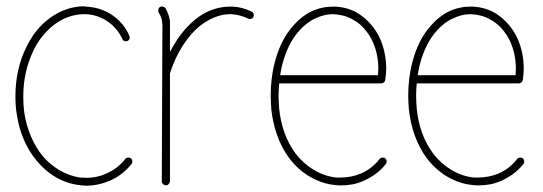

<svg xmlns="http://www.w3.org/2000/svg" viewBox="-20 -591 1724 610"><path d="M324 -15C353 -26 379 -46 398 -70C402 -76 401 -84 396 -88C390 -92 382 -91 378 -86C362 -65 339 -48 314 -38C296 -30 275 -26 255 -26C248 -26 242 -27 235 -27C189 -33 145 -60 115 -96C85 -133 66 -180 58 -228C55 -247 54 -266 54 -286C54 -337 65 -387 87 -432C103 -465 126 -493 154 -514C181 -534 214 -546 247 -546C248 -546 250 -546 252 -546C280 -545 304 -535 322 -523C339 -511 357 -493 369 -467C371 -461 379 -458 385 -461C391 -463 394 -471 391 -477C380 -504 360 -528 335 -544C311 -560 282 -569 252 -570C250 -571 249 -571 247 -571C208 -571 170 -557 139 -534C107 -511 82 -479 65 -444C40 -395 29 -340 29 -286C29 -265 30 -244 34 -224C42 -172 62 -122 96 -81C130 -39 178 -9 232 -3C240 -2 247 -1 255 -1C278 -1 302 -6 324 -15Z M554 -481C541 -463 530 -445 520 -426V-512C520 -516 520 -520 520 -524C518 -538 513 -552 506 -565C502 -570 494 -572 488 -569C483 -565 481 -557 484 -551C490 -542 494 -532 495 -521C495 -518 496 -515 496 -512L494 -15C494 -8 500 -3 507 -2C514 -2 519 -8 520 -15V-358C532 -396 550 -433 574 -465C591 -488 612 -509 636 -523C659 -537 685 -546 711 -546H714C733 -545 752 -540 768 -532C774 -529 782 -531 785 -537C788 -543 786 -551 780 -554C759 -564 737 -570 714 -570H711C680 -570 649 -561 623 -545C595 -528 573 -505 554 -481Z M1134 -16C1162 -28 1187 -46 1206 -70C1210 -76 1209 -84 1204 -88C1198 -92 1190 -91 1186 -86C1170 -65 1149 -49 1125 -39C1105 -31 1084 -27 1063 -27C1058 -27 1053 -27 1048 -27C998 -32 951 -62 920 -102C889 -143 872 -194 867 -246C866 -260 865 -273 865 -287C865 -300 866 -313 867 -326H1191C1198 -326 1203 -331 1204 -337C1206 -350 1207 -362 1207 -375V-377C1206 -424 1193 -471 1163 -508C1148 -527 1129 -543 1108 -554C1086 -565 1062 -570 1038 -570C1015 -570 991 -565 970 -555C949 -545 930 -530 915 -513C883 -479 864 -436 853 -393C844 -359 840 -323 840 -287C840 -273 841 -258 842 -244C848 -188 866 -132 900 -87C935 -41 988 -8 1046 -3C1052 -2 1058 -2 1063 -2C1088 -2 1112 -6 1134 -16ZM870 -352C872 -363 874 -375 877 -387C888 -428 905 -466 933 -496C947 -511 963 -524 981 -532C999 -541 1019 -546 1038 -546C1058 -545 1079 -541 1097 -531C1115 -522 1131 -509 1143 -493C1169 -461 1181 -419 1182 -377V-375C1182 -367 1181 -359 1181 -352Z M1571 -16C1599 -28 1624 -46 1643 -70C1647 -76 1646 -84 1641 -88C1635 -92 1627 -91 1623 -86C1607 -65 1586 -49 1562 -39C1542 -31 1521 -27 1500 -27C1495 -27 1490 -27 1485 -27C1435 -32 1388 -62 1357 -102C1326 -143 1309 -194 1304 -246C1303 -260 1302 -273 1302 -287C1302 -300 1303 -313 1304 -326H1628C1635 -326 1640 -331 1641 -337C1643 -350 1644 -362 1644 -375V-377C1643 -424 1630 -471 1600 -508C1585 -527 1566 -543 1545 -554C1523 -565 1499 -570 1475 -570C1452 -570 1428 -565 1407 -555C1386 -545 1367 -530 1352 -513C1320 -479 1301 -436 1290 -393C1281 -359 1277 -323 1277 -287C1277 -273 1278 -258 1279 -244C1285 -188 1303 -132 1337 -87C1372 -41 1425 -8 1483 -3C1489 -2 1495 -2 1500 -2C1525 -2 1549 -6 1571 -16ZM1307 -352C1309 -363 1311 -375 1314 -387C1325 -428 1342 -466 1370 -496C1384 -511 1400 -524 1418 -532C1436 -541 1456 -546 1475 -546C1495 -545 1516 -541 1534 -531C1552 -522 1568 -509 1580 -493C1606 -461 1618 -419 1619 -377V-375C1619 -367 1618 -359 1618 -352Z"/></svg>

Font: LS
Style: Light
Weight: 300
Designer: BSozoo
Foundry: BSozoo
Version: Version 001.000